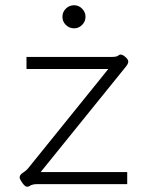

<svg xmlns="http://www.w3.org/2000/svg" viewBox="-20 -702 564 732"><path d="M84 10Q72 10 57 -18Q55 -21 55 -27Q55 -36 71 -46Q83 -54 91 -65L393 -439H81V-485H407Q426 -485 432 -491Q435 -494 440 -494Q449 -494 462 -481Q469 -474 469 -467Q469 -459 460 -448L135 -46H465V0H122Q103 0 93 7Q89 10 84 10ZM218 -638Q218 -656 231 -669Q244 -682 263 -682Q280 -682 293 -669Q306 -656 306 -638Q306 -620 293 -607Q280 -594 263 -594Q244 -594 231 -607Q218 -620 218 -638Z"/></svg>

Font: Niramit ExtraLight
Style: Regular
Weight: 200
Designer: Katatrad Aksorn Co.,Ltd.
Foundry: Cadson Demak Co.,Ltd.
Version: Version 1.000; ttfautohint (v1.6)